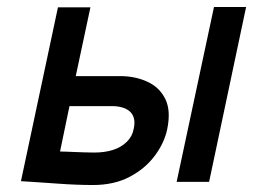

<svg xmlns="http://www.w3.org/2000/svg" viewBox="-20 -521 725 550"><path d="M486 0H579L685 -501H593ZM324 -303H197L239 -500H146L40 -2Q42 -2 56.5 -1Q71 0 94.5 1.5Q118 3 145 5Q172 7 198.5 8Q225 9 246 9Q307 9 351.5 -14.5Q396 -38 423.5 -75Q451 -112 459 -151Q470 -204 453.5 -237.5Q437 -271 402 -287Q367 -303 324 -303ZM250 -84Q238 -84 223.5 -84.5Q209 -85 195.5 -85.5Q182 -86 170.5 -86.5Q159 -87 152 -87L179 -217H302Q316 -217 329 -213.5Q342 -210 351 -202.5Q360 -195 363.5 -182.5Q367 -170 363 -152Q359 -130 343 -114.5Q327 -99 303.5 -91.5Q280 -84 250 -84Z"/></svg>

Font: Advent Pro SemiBold
Style: Italic
Weight: 600
Italic angle: -12°
Version: Version 3.000